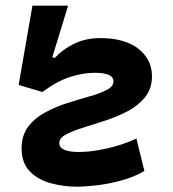

<svg xmlns="http://www.w3.org/2000/svg" viewBox="-20 -665 626 694"><path d="M256.8 9.8Q209.5 9.8 163.6 -2.7Q117.7 -15.1 87.9 -45.4Q58.1 -75.7 58.1 -128.4Q58.1 -175.8 82 -207.3Q106 -238.8 143.8 -259Q181.6 -279.3 224.1 -292.7Q266.6 -306.2 304.7 -316.9Q342.3 -327.6 366.2 -340.1Q390.1 -352.5 390.1 -371.1Q390.1 -401.9 322.3 -401.9Q279.8 -401.9 232.9 -386.7Q186 -371.6 133.3 -332.5L47.4 -357.9L97.2 -644.5H226.1L168.9 -457.5L178.7 -456.1Q206.1 -486.3 247.8 -506.8Q289.6 -527.3 342.3 -527.3Q431.6 -527.3 480.5 -488.5Q529.3 -449.7 529.3 -389.6Q529.3 -345.2 505.1 -314.7Q481 -284.2 442.9 -263.9Q404.8 -243.7 361.8 -229.5Q318.8 -215.3 280.8 -203.6Q242.7 -191.9 218.5 -179Q194.3 -166 194.3 -147.5Q194.3 -115.7 266.1 -115.7Q309.6 -115.7 365.7 -128.2Q421.9 -140.6 473.1 -164.1L502 -46.9Q464.4 -24.9 418.2 -12.5Q372.1 0 329.1 4.9Q286.1 9.8 256.8 9.8Z"/></svg>

Font: CaskaydiaCove NF
Style: Bold Italic
Weight: 700
Italic angle: -10°
Designer: Aaron Bell
Foundry: Saja Typeworks
Version: Version 2111.001; VTT 6.35;Nerd Fonts 3.2.1